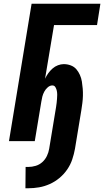

<svg xmlns="http://www.w3.org/2000/svg" viewBox="-20 -755 557 1027"><path d="M116 252 117 138H131Q151 138 171 132Q191 126 206.5 112Q222 98 231 79Q240 60 243 41L280 -183Q282 -194 283 -205Q284 -216 285 -226.5Q286 -237 286 -248Q286 -259 284 -269Q282 -279 276.5 -288.5Q271 -298 260 -298Q247 -298 235.5 -288Q224 -278 217 -265Q210 -252 206.5 -238.5Q203 -225 201 -211L166 0H28L149 -735H517L499 -621H269L221 -334Q228 -349 238 -363Q248 -377 261 -388.5Q274 -400 290 -406Q306 -412 321 -412Q341 -412 359 -405Q377 -398 388.5 -384.5Q400 -371 407.5 -354Q415 -337 418 -318.5Q421 -300 422.5 -281Q424 -262 423.5 -242.5Q423 -223 420.5 -203.5Q418 -184 415 -165L381 41Q376 69 366.5 97.5Q357 126 339.5 151.5Q322 177 298 197Q274 217 246 229.5Q218 242 189 247Q160 252 131 252Z"/></svg>

Font: Iosevka Term Curly Heavy
Style: Italic
Weight: 900
Italic angle: -9°
Designer: Belleve Invis
Foundry: Belleve Invis
Version: Version 32.3.0